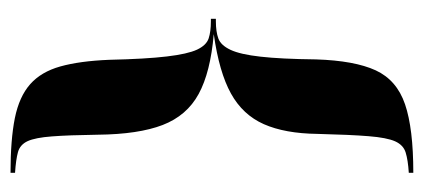

<svg xmlns="http://www.w3.org/2000/svg" viewBox="-246 -426 825 374"><g transform="rotate(90 167.0 -238.5)"><path d="M316.1 154Q251.6 154 209.7 145.6Q167.7 137.1 143.5 115.7Q119.4 94.4 108.9 56.9Q98.4 19.4 96 -37.9Q94.4 -109.7 89.5 -150.4Q84.7 -191.1 76.2 -209.3Q67.7 -227.4 54.4 -231.9Q41.1 -236.3 21 -236.3H16.1V-246H21Q41.1 -246 54.4 -250.8Q67.7 -255.6 76.6 -274.6Q85.5 -293.5 89.9 -333.1Q94.4 -372.6 95.2 -441.1Q97.6 -516.1 116.5 -557.3Q135.5 -598.4 182.7 -614.5Q229.8 -630.6 316.1 -630.6V-621.8Q291.1 -620.2 276.6 -615.7Q262.1 -611.3 254.8 -595.2Q247.6 -579 244.8 -543.5Q241.9 -508.1 240.3 -443.5Q239.5 -380.6 221.4 -339.5Q203.2 -298.4 161.7 -275.4Q120.2 -252.4 46 -241.9Q120.2 -235.5 162.5 -212.5Q204.8 -189.5 223 -142.3Q241.1 -95.2 241.9 -16.1Q242.7 41.1 245.2 73.4Q247.6 105.6 254.4 120.6Q261.3 135.5 275.8 139.5Q290.3 143.5 316.1 145.2Z"/></g></svg>

Font: Playfair 144pt SemiExpanded Black
Style: Regular
Weight: 900
Width: 6
Designer: Claus Eggers Sørensen
Foundry: Claus Eggers Sørensen
Version: Version 2.203